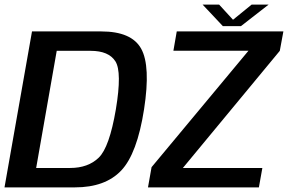

<svg xmlns="http://www.w3.org/2000/svg" viewBox="-30 -811 1247 831"><path d="M-10.5 0H294Q425.5 0 494.5 -72.8Q563.5 -145.5 593.5 -338Q622.5 -525.5 581 -600.2Q539.5 -675 408 -675H108.5ZM126.5 -84 215.5 -591H362.5Q440.5 -591 469.5 -545.5Q498.5 -500 471.5 -338Q443.5 -173 397.2 -128.5Q351 -84 273.5 -84ZM610.5 0H1090.5L1105.5 -84H761.5L1181 -591L1196.5 -675H735L720.5 -591.5H1045.5L626 -87.5ZM934.5 -698H1013L1132.5 -791H1059L978.5 -725.5L918.5 -791H847Z"/></svg>

Font: Anybody Thin Medium
Style: Italic
Weight: 500
Italic angle: -10°
Version: Version 1.113;gftools[0.9.25]